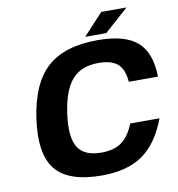

<svg xmlns="http://www.w3.org/2000/svg" viewBox="-94 -955 980 1060"><g transform="rotate(-10 395.5 -425.0)"><path d="M595.2 -235.8H759.3Q709 -101.6 621.8 -40.8Q534.7 20 393.1 20Q206.5 20 134.3 -67.9Q62 -155.8 89.4 -350.1Q116.7 -544.4 213.6 -632.3Q310.5 -720.2 497.1 -720.2Q649.9 -720.2 719.2 -659.4Q788.6 -598.6 791 -463.9H627.4Q622.1 -533.7 587.6 -564.5Q553.2 -595.2 479.5 -595.2Q383.3 -595.2 331.8 -537.1Q280.3 -479 262.2 -350.1Q244.1 -221.2 279.3 -163.1Q314.5 -105 410.6 -105Q481.4 -105 524.4 -135.5Q567.4 -166 595.2 -235.8ZM433.6 -750 544.4 -870.1H686L551.3 -750Z"/></g></svg>

Font: Fivo Sans
Style: Italic
Weight: 700
Designer: Alexander Slobzheninov
Foundry: Alexander Slobzheninov
Version: 1.0